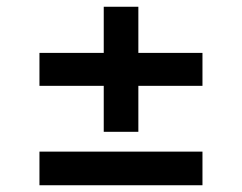

<svg xmlns="http://www.w3.org/2000/svg" viewBox="-20 -574 709 563"><path d="M95.7 -30.8V-129.4H573.7V-30.8ZM95.7 -322.3V-418.9H573.7V-322.3ZM284.2 -187.5V-554.2H385.7V-187.5Z"/></svg>

Font: Inter
Style: 540
Weight: 540
Designer: Rasmus Andersson
Foundry: rsms
Version: Version 4.001;git-66647c0bb